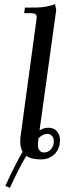

<svg xmlns="http://www.w3.org/2000/svg" viewBox="-20 -766 354 932"><path d="M5.9 136.2Q56.6 25.9 89.8 -28.8Q78.1 -48.8 78.1 -83Q78.1 -94.2 81.1 -113.8L155.8 -662.1Q158.2 -681.6 158.2 -683.1Q158.2 -693.4 151.4 -697.8Q144.5 -702.1 127 -702.1H97.2L101.1 -729Q141.6 -729 160.6 -729.5Q179.7 -730 204.1 -733.9Q228.5 -737.8 247.1 -746.1L252.9 -717.8L171.9 -132.8Q192.4 -146 213.9 -146Q240.7 -146 255.9 -129.4Q271 -112.8 271 -85.9Q271 -43.5 244.6 -17.8Q218.3 7.8 178.2 7.8Q131.3 7.8 107.9 -9.8Q73.2 47.4 27.8 146ZM164.1 -64.9Q164.1 -25.9 194.8 -25.9Q213.4 -25.9 227.3 -41.3Q241.2 -56.6 241.2 -80.1Q241.2 -95.7 232.7 -106Q224.1 -116.2 209 -116.2Q189.5 -116.2 167 -95.2Q164.1 -73.7 164.1 -64.9Z"/></svg>

Font: Dihjauti S
Style: Bold Italic
Weight: 700
Italic angle: -9°
Designer: T. Christopher White
Version: Version 3.0.0